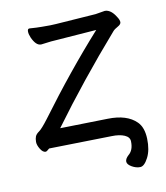

<svg xmlns="http://www.w3.org/2000/svg" viewBox="-73 -542 635 734"><g transform="rotate(-10 245.0 -175.0)"><path d="M137 -69 322 -73Q397 -75 434 -38Q456 -16 457.5 28Q459 72 444 101Q429 130 413 130.5Q397 131 380.5 121.5Q364 112 363.5 101Q363 90 376 78Q396 62 395 28Q395 11 375.5 2.5Q356 -6 325 -5L82 0Q71 10 67 10Q56 10 46.5 -5.5Q37 -21 37 -33.5Q37 -46 40.5 -54.5Q44 -63 55.5 -71Q67 -79 92 -112Q215 -278 338 -415L191 -404Q164 -403 122 -397H120Q101 -397 86 -430Q80 -444 80 -454.5Q80 -465 87 -465H89Q115 -463 136 -463H168Q180 -463 190 -464L346 -475L382 -481H386Q408 -479 426 -449Q434 -437 434 -428.5Q434 -420 421 -413Q408 -406 402 -399Q258 -234 137 -69Z"/></g></svg>

Font: LXGW Bright GB
Style: Regular
Weight: 400
Designer: Christian Thalmann (Catharsis Fonts)
Foundry: LXGW / Christian Thalmann (Catharsis Fonts) / Fontworks Inc.
Version: Version 5.510